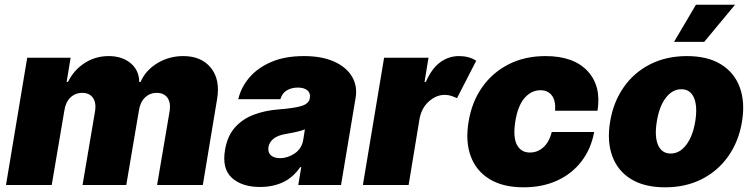

<svg xmlns="http://www.w3.org/2000/svg" viewBox="-20 -793 3230 823"><path d="M5.7 0 96.6 -545.5H282.7L265.6 -441.8H271.3Q296.5 -492.9 342.7 -522.7Q388.8 -552.6 446 -552.6Q503.2 -552.6 539.8 -522.2Q576.3 -491.8 576.7 -441.8H582.4Q604.4 -491.8 654.5 -522.2Q704.5 -552.6 765.6 -552.6Q843.4 -552.6 884.1 -502.1Q924.7 -451.7 910.5 -367.9L849.4 0H653.4L707.4 -318.2Q712.4 -354 697.4 -374.5Q682.5 -394.9 652 -394.9Q621.8 -394.9 601 -374.5Q580.3 -354 575.3 -318.2L521.3 0H333.8L387.8 -318.2Q392.8 -354 377.8 -374.5Q362.9 -394.9 332.4 -394.9Q302.2 -394.9 281.4 -374.5Q260.7 -354 255.7 -318.2L201.7 0Z M1095.2 8.5Q1017.4 8.5 974.1 -30.5Q930.8 -69.6 944.6 -150.6Q954.5 -210.2 987.2 -246.8Q1019.9 -283.4 1068.2 -301.5Q1116.5 -319.6 1173.3 -323.9Q1242.5 -329.2 1273.3 -339Q1304 -348.7 1308.2 -372.2V-373.6Q1311.4 -394.9 1297.1 -406.2Q1282.7 -417.6 1257.1 -417.6Q1229.4 -417.6 1209.3 -405.5Q1189.3 -393.5 1181.8 -367.9H1001.4Q1012.8 -417.6 1048.1 -459.7Q1083.5 -501.8 1142.2 -527.2Q1201 -552.6 1282.7 -552.6Q1360.1 -552.6 1412.6 -528.8Q1465.2 -505 1489 -464.5Q1512.8 -424 1504.3 -373.6L1441.8 0H1258.5L1271.3 -76.7H1267Q1235.1 -30.9 1191.8 -11.2Q1148.4 8.5 1095.2 8.5ZM1180.4 -115.1Q1213.4 -115.1 1243.4 -135.5Q1273.4 -155.9 1279.8 -193.2L1286.9 -238.6Q1271 -232.2 1250.2 -227.6Q1229.4 -223 1206 -218.8Q1170.8 -213.4 1152.3 -198.3Q1133.9 -183.2 1130.7 -161.9Q1127.5 -139.6 1141.2 -127.3Q1154.8 -115.1 1180.4 -115.1Z M1535.5 0 1626.4 -545.5H1816.8L1799.7 -441.8H1805.4Q1830.3 -499.3 1866.7 -525.9Q1903.1 -552.6 1947.4 -552.6Q1990.8 -552.6 2021.3 -532.7L1938.9 -372.2Q1927.6 -377.5 1914.6 -381.9Q1901.6 -386.4 1886.4 -386.4Q1850.5 -386.4 1818.9 -358.7Q1787.3 -331 1778.4 -284.1L1731.5 0Z M2224.4 9.9Q2135.7 9.9 2078.1 -25.4Q2020.6 -60.7 1997.5 -124.1Q1974.4 -187.5 1988.6 -271.3Q2002.1 -355.1 2046.3 -418.5Q2090.6 -481.9 2160 -517.2Q2229.4 -552.6 2318.2 -552.6Q2438.6 -552.6 2498.4 -488.6Q2558.2 -424.7 2541.2 -318.2H2359.4Q2362.6 -360.8 2345.7 -383.5Q2328.8 -406.2 2296.9 -406.2Q2257.5 -406.2 2228.5 -373Q2199.6 -339.8 2188.9 -272.7Q2178.3 -205.6 2195.7 -172.4Q2213.1 -139.2 2251.4 -139.2Q2284.4 -139.2 2309.5 -161.9Q2334.5 -184.7 2345.2 -227.3H2527Q2513.5 -154.8 2472.7 -101.6Q2431.8 -48.3 2368.6 -19.2Q2305.4 9.9 2224.4 9.9Z M2831 9.9Q2742.2 9.9 2684.8 -25.4Q2627.5 -60.7 2604.4 -124.1Q2581.3 -187.5 2595.2 -271.3Q2609 -355.1 2653.1 -418.5Q2697.1 -481.9 2766.3 -517.2Q2835.6 -552.6 2924.7 -552.6Q3013.1 -552.6 3070.5 -517.2Q3127.8 -481.9 3151.1 -418.5Q3174.4 -355.1 3160.5 -271.3Q3146.7 -187.5 3102.3 -124.1Q3057.9 -60.7 2988.8 -25.4Q2919.7 9.9 2831 9.9ZM2855.1 -134.9Q2893.1 -134.9 2921.3 -171.7Q2949.6 -208.5 2960.2 -272.7Q2970.5 -337 2954.7 -373.8Q2938.9 -410.5 2900.6 -410.5Q2862.2 -410.5 2834 -373.8Q2805.8 -337 2795.5 -272.7Q2784.8 -208.5 2800.6 -171.7Q2816.4 -134.9 2855.1 -134.9ZM2869.3 -613.6 2963.1 -772.7H3130.7L2998.6 -613.6Z"/></svg>

Font: Inter UI Black
Style: Italic
Weight: 900
Italic angle: -9.39999°
Designer: Rasmus Andersson
Foundry: rsms
Version: 3.2;8d6f07862